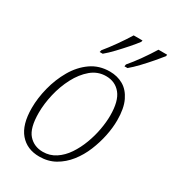

<svg xmlns="http://www.w3.org/2000/svg" viewBox="-188 -867 879 979"><g transform="rotate(30 252.0 -378.0)"><path d="M198 10Q126 10 84 -39Q42 -88 42 -186Q42 -244 58 -307Q74 -370 105.5 -424.5Q137 -479 184.5 -512.5Q232 -546 295 -546Q339 -546 374 -526Q409 -506 430 -462.5Q451 -419 451 -349Q451 -305 441 -256.5Q431 -208 411.5 -160.5Q392 -113 361.5 -74.5Q331 -36 290.5 -13Q250 10 198 10ZM202 -20Q243 -20 276.5 -42Q310 -64 334.5 -100.5Q359 -137 375.5 -181Q392 -225 400 -269.5Q408 -314 408 -352Q408 -437 376 -476.5Q344 -516 290 -516Q241 -516 203 -484Q165 -452 138.5 -401.5Q112 -351 98.5 -293Q85 -235 85 -182Q85 -93 117.5 -56.5Q150 -20 202 -20ZM347 -618Q373 -648 402 -689Q431 -730 453 -766H504L503 -757Q488 -738 464 -710Q440 -682 413 -653.5Q386 -625 363 -606H345ZM202 -618Q227 -648 256 -689Q285 -730 307 -766H359L357 -757Q343 -738 318.5 -710Q294 -682 267 -653.5Q240 -625 217 -606H199Z"/></g></svg>

Font: Noto Serif SemiCondensed ExtraLight
Style: Italic
Weight: 200
Width: 4
Italic angle: -12°
Designer: Monotype Design Team
Foundry: Monotype Imaging Inc.
Version: Version 2.013